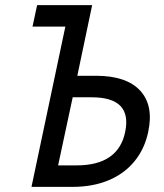

<svg xmlns="http://www.w3.org/2000/svg" viewBox="-20 -730 640 750"><path d="M107 -626 125 -710H289L271 -626ZM103 0 253 -710H340L282 -434H355Q474 -434 527.5 -376Q581 -318 559 -215Q545 -148 505 -99.5Q465 -51 403.5 -25.5Q342 0 263 0ZM207 -84H280Q361 -84 408.5 -117Q456 -150 469 -215Q483 -282 450.5 -316Q418 -350 337 -350H264Z"/></svg>

Font: Geist Mono
Style: Italic
Weight: 400
Italic angle: -12°
Monospace: yes
Designer: Basement.studio, Andrés Briganti, Mateo Zaragoza
Foundry: Basement.studio, Vercel, Andrés Briganti, Guido Ferreyra, Mateo Zaragoza
Version: Version 1.500